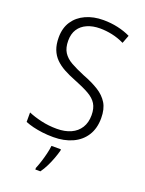

<svg xmlns="http://www.w3.org/2000/svg" viewBox="-172 -805 838 1108"><g transform="rotate(20 246.5 -251.5)"><path d="M446 -187Q446 -124 418 -80Q390 -36 339.5 -13Q289 10 223 10Q187 10 155.5 6Q124 2 97.5 -4.5Q71 -11 49 -20V-78Q84 -63 129.5 -52.5Q175 -42 225 -42Q275 -42 311.5 -58.5Q348 -75 368 -107Q388 -139 388 -184Q388 -226 371.5 -253Q355 -280 319.5 -300Q284 -320 228 -342Q189 -357 157 -374.5Q125 -392 102.5 -414.5Q80 -437 68 -468Q56 -499 56 -542Q56 -600 83 -640.5Q110 -681 157.5 -702.5Q205 -724 265 -724Q312 -724 354.5 -714.5Q397 -705 432 -688L413 -638Q376 -656 338 -664Q300 -672 264 -672Q219 -672 185 -657Q151 -642 132.5 -613.5Q114 -585 114 -543Q114 -499 131.5 -471.5Q149 -444 183 -425Q217 -406 265 -386Q323 -364 363 -339Q403 -314 424.5 -278.5Q446 -243 446 -187ZM289 69Q283 92 273 119Q263 146 250 172.5Q237 199 221 221H190V211Q197 195 206 167.5Q215 140 222 111Q229 82 231 61H289Z"/></g></svg>

Font: Noto Sans Hebrew SemiCondensed Light
Style: Regular
Weight: 300
Width: 4
Designer: Monotype Design Team
Foundry: Monotype Imaging Inc.
Version: Version 2.003